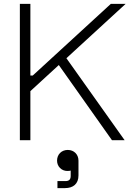

<svg xmlns="http://www.w3.org/2000/svg" viewBox="-20 -720 667 986"><path d="M625 -700H549L148 -332H136V-700H82V0H136V-252L282 -386L555 0H620L321 -421ZM328 50C296 50 273 73 273 105C273 135 296 158 326 158C335 158 340 157 343 156V184C343 202 334 210 316 210H275V246H314C356 246 383 224 383 181V105C383 73 360 50 328 50Z"/></svg>

Font: Space Text Light
Style: Regular
Weight: 300
Designer: Florian Karsten (Space Text), Colophon Foundry (Space Mono)
Foundry: Florian Karsten
Version: Version 1.003;PS 001.003;hotconv 1.0.88;makeotf.lib2.5.64775